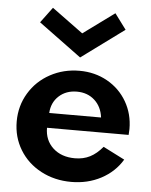

<svg xmlns="http://www.w3.org/2000/svg" viewBox="-54 -793 671 852"><g transform="rotate(5 281.5 -366.5)"><path d="M30.9 -231.8Q30.9 -301.4 65.2 -358.4Q99.5 -415.5 158.9 -447.7Q218.2 -480 289.5 -480Q357.7 -480 413.4 -448.9Q469.1 -417.7 500.7 -363.2Q532.3 -308.6 532.3 -241.8Q532.3 -231.4 530.9 -215.5H167.3Q167.3 -160 204.5 -125.7Q241.8 -91.4 302.3 -91.4Q339.5 -91.4 369.1 -106.4Q398.6 -121.4 425 -153.2L520.9 -104.5Q487.3 -48.6 427.7 -17Q368.2 14.5 295 14.5Q220.5 14.5 159.8 -17.7Q99.1 -50 65 -106.4Q30.9 -162.7 30.9 -231.8ZM95.9 -679.1 147.3 -748.2 286.4 -646.4 425.5 -748.2 476.8 -679.1 286.4 -539.1ZM285.9 -386.8Q237.7 -386.8 205.9 -357.7Q174.1 -328.6 171.4 -281.8H402.3Q396.4 -329.5 364.8 -358.2Q333.2 -386.8 285.9 -386.8Z"/></g></svg>

Font: Spartan MB
Style: Bold
Weight: 700
Designer: Matt Bailey, Mirko Velimirovic
Foundry: Matt Bailey
Version: Version 1.005